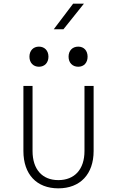

<svg xmlns="http://www.w3.org/2000/svg" viewBox="-20 -1020 640 1050"><path d="M274 -860H327L439 -1000H380ZM408 -655C439 -655 459 -677 459 -710C459 -743 439 -765 408 -765C376 -765 355 -743 355 -710C355 -677 376 -655 408 -655ZM193 -655C224 -655 245 -677 245 -710C245 -743 224 -765 193 -765C162 -765 141 -743 141 -710C141 -677 162 -655 193 -655ZM299 10C419 10 492 -68 492 -194V-550H442V-194C442 -94 388 -35 299 -35C211 -35 158 -94 158 -194V-550H108V-194C108 -67 180 10 299 10Z"/></svg>

Font: JetBrains Mono Thin
Style: Regular
Weight: 100
Monospace: yes
Designer: Philipp Nurullin, Konstantin Bulenkov
Foundry: JetBrains
Version: Version 2.305